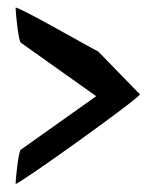

<svg xmlns="http://www.w3.org/2000/svg" viewBox="-20 -626 422 493"><path d="M20 -154C20 -146 347 -380 339 -384L232 -494C225 -496 20 -614 20 -606C20 -598 27 -518 34 -516L227 -379L34 -242C27 -240 20 -162 20 -154Z"/></svg>

Font: Ampere
Style: SCUltCnd
Weight: 400
Version: Version 1